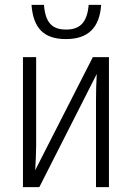

<svg xmlns="http://www.w3.org/2000/svg" viewBox="-20 -766 545 786"><path d="M394 -746H343C337 -675 308 -645 251 -645C193 -645 166 -673 160 -746H109C116 -650 160 -606 250 -606C341 -606 388 -653 394 -746ZM128 -532H74V0H141L376 -463C374 -430 373 -388 373 -354V0H426V-532H360L124 -69C126 -102 128 -140 128 -171Z"/></svg>

Font: Noto Sans Display SemiCondensed Light
Style: Regular
Weight: 300
Width: 4
Designer: Monotype Design Team
Foundry: Monotype Imaging Inc.
Version: Version 1.900